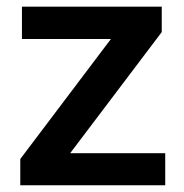

<svg xmlns="http://www.w3.org/2000/svg" viewBox="-20 -548 543 568"><path d="M187.5 -94.7H468.8V0H40V-77.6L308.1 -432.6H44.9V-528.3H458.5V-453.1Z"/></svg>

Font: Vazir Medium UI
Style: Medium-UI
Weight: 500
Designer: Saber Rastikerdar
Foundry: Saber Rastikerdar
Version: Version 30.0.0